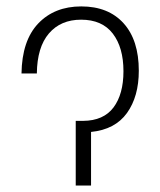

<svg xmlns="http://www.w3.org/2000/svg" viewBox="-20 -573 494 593"><path d="M46.4 -346.2Q47.9 -447.8 98.1 -500.5Q148.4 -553.2 231 -553.2Q314.5 -553.2 361.6 -501.2Q408.7 -449.2 408.7 -354.5Q408.7 -274.9 372.1 -223.9Q335.4 -172.9 261.2 -165.5V0H213.9V-199.7H236.8Q299.8 -200.2 330.6 -241.2Q361.3 -282.2 361.3 -353Q361.3 -426.3 328.4 -469.2Q295.4 -512.2 230.5 -512.2Q167.5 -512.2 131.1 -469.7Q94.7 -427.2 93.8 -346.2Z"/></svg>

Font: Inter Display ExtraLight
Style: Regular
Weight: 200
Designer: Rasmus Andersson
Foundry: rsms
Version: Version 4.000;git-a52131595